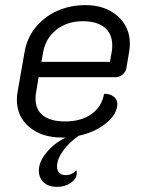

<svg xmlns="http://www.w3.org/2000/svg" viewBox="-20 -529 561 751"><path d="M488 -358Q488 -343 485 -326L474 -260Q471 -247 459 -237Q447 -227 433 -227H131L122 -173Q119 -158 119 -144Q119 -100 148.5 -77Q178 -54 235 -54Q297 -54 337.5 -82.5Q378 -111 387 -162Q409 -163 424 -151.5Q439 -140 439 -123Q439 -83 395.5 -47.5Q352 -12 288 2Q250 28 226.5 61Q203 94 203 123Q203 138 212 147Q221 156 237 156Q261 156 279 137Q281 146 280 151Q279 171 256.5 186.5Q234 202 203 202Q170 202 151 184.5Q132 167 132 138Q132 104 161.5 68Q191 32 237 9H223Q143 9 94.5 -32Q46 -73 46 -139Q46 -155 49 -171L76 -325Q85 -379 118.5 -421Q152 -463 203 -486Q254 -509 314 -509Q391 -509 439.5 -466.5Q488 -424 488 -358ZM419 -352Q419 -397 389 -421.5Q359 -446 304 -446Q243 -446 201 -413Q159 -380 149 -326L142 -287H410L417 -326Q419 -335 419 -352Z"/></svg>

Font: K2D Light
Style: Italic
Weight: 300
Italic angle: -10°
Designer: Katatrad Aksorn Co.,Ltd.
Foundry: Cadson Demak Co.,Ltd.
Version: Version 1.000; ttfautohint (v1.6)